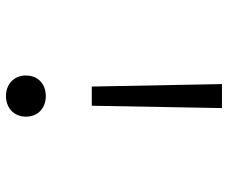

<svg xmlns="http://www.w3.org/2000/svg" viewBox="-81 -479 782 660"><g transform="rotate(-90 310.0 -149.0)"><path d="M276.5 -224.5 268.5 223H351L342.5 -224.5ZM239 -451C239 -407.5 270.5 -382.5 310 -382.5C349 -382.5 380.5 -407.5 380.5 -451C380.5 -493.5 349 -519.5 310 -519.5C270.5 -519.5 239 -493.5 239 -451Z"/></g></svg>

Font: Monaspace Argon Light
Style: Regular
Weight: 300
Designer: Riley Cran & the Lettermatic Team
Foundry: Lettermatic
Version: Version 1.000 (Monaspace Argon)